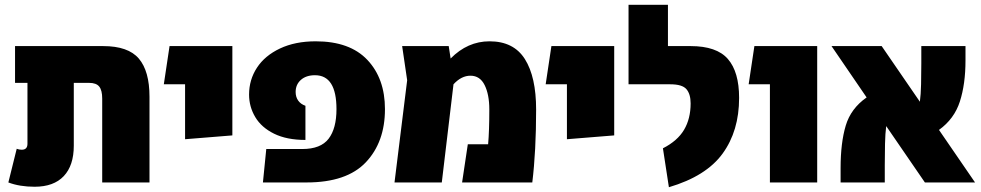

<svg xmlns="http://www.w3.org/2000/svg" viewBox="-20 -764 4108 804"><path d="M606 -359V0H408V-351Q408 -386 395.5 -401.5Q383 -417 353 -417H289V-154Q289 -71 247 -26.5Q205 18 125 18Q62 18 15 0L50 -141Q60 -137 71 -137Q95 -137 95 -162V-417H43V-571H412Q517 -571 561.5 -518.5Q606 -466 606 -359Z M755 -411H666L690 -571H953V-197L755 -181Z M1095 -140H1246Q1323 -140 1356 -183Q1389 -226 1389 -307Q1389 -449 1299 -449Q1262 -449 1240 -429.5Q1218 -410 1218 -379Q1218 -358 1228.5 -343Q1239 -328 1259 -321V-178Q1181 -178 1128 -204Q1075 -230 1049 -273.5Q1023 -317 1023 -368Q1023 -430 1056 -480.5Q1089 -531 1152.5 -561Q1216 -591 1302 -591Q1445 -591 1518.5 -513Q1592 -435 1592 -307Q1592 -169 1512 -84.5Q1432 0 1264 0H1081Z M2225 -305Q2225 -132 2209 0H1915L1939 -160H2024Q2029 -215 2029 -306Q2029 -368 2009.5 -407.5Q1990 -447 1950 -447Q1912 -447 1879 -411L1830 0H1632L1685 -428L1664 -571H1859L1867 -519Q1938 -591 2030 -591Q2131 -591 2178 -516.5Q2225 -442 2225 -305Z M2354 -411H2265L2289 -571H2552V-197L2354 -181Z M2756 -143Q2817 -174 2844.5 -220.5Q2872 -267 2872 -331Q2872 -370 2854.5 -390.5Q2837 -411 2787 -411H2612V-744H2777V-571H2872Q2981 -571 3028 -517Q3075 -463 3075 -354Q3075 -216 3006 -121Q2937 -26 2781 20Z M3204 -411H3115L3139 -571H3402V0H3204Z M3853 0 3691 -236Q3687 -206 3686 -162Q3685 -118 3685 -72V0H3500V-60Q3500 -166 3521.5 -238Q3543 -310 3609 -356L3462 -571H3672L3832 -338Q3836 -368 3837 -411Q3838 -454 3838 -499V-571H4023V-511Q4023 -412 3999.5 -339Q3976 -266 3912 -220L4063 0Z"/></svg>

Font: FiraGO Heavy
Style: Regular
Weight: 900
Designer: bBox Type
Foundry: bBox Type GmbH
Version: Version 1.001